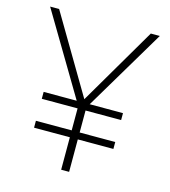

<svg xmlns="http://www.w3.org/2000/svg" viewBox="-107 -800 784 886"><g transform="rotate(15 285.0 -357.0)"><path d="M286 -342 66 -714H23L254 -326H96V-293H267V-188H96V-155H267V0H305V-155H475V-188H305V-293H475V-326H316L547 -714H504Z"/></g></svg>

Font: Noto Sans Georgian ExtraLight
Style: Regular
Weight: 200
Designer: Monotype Design Team, Akaki Razmadze
Foundry: Google LLC
Version: Version 2.005